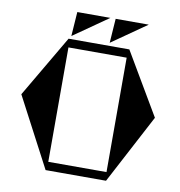

<svg xmlns="http://www.w3.org/2000/svg" viewBox="-98 -1025 1043 1114"><g transform="rotate(10 423.5 -467.5)"><path d="M267 -935H462L257 -792ZM493 -935H688L483 -792ZM817 -409 601 0H245L30 -409L244 -774H602ZM252 -50H595V-724H252Z"/></g></svg>

Font: Chokokutai
Style: Regular
Weight: 400
Designer: 108号,108go
Foundry: Font Zone 108
Version: Version 1.000; ttfautohint (v1.8.3)